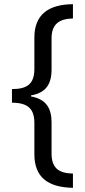

<svg xmlns="http://www.w3.org/2000/svg" viewBox="-20 -736 407 916"><path d="M328 160V92C258 91 226 63 226 -3V-152C226 -221 199 -263 128 -276V-281C198 -293 226 -333 226 -405V-553C226 -621 262 -646 328 -648V-716C206 -715 144 -662 144 -557V-407C144 -335 109 -311 37 -311V-246C115 -246 144 -215 144 -149V0C144 108 207 158 328 160Z"/></svg>

Font: Noto Sans Myanmar UI Condensed
Style: Regular
Weight: 400
Width: 3
Designer: Monotype Design Team
Foundry: Monotype Imaging Inc.
Version: Version 2.103